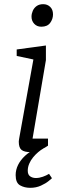

<svg xmlns="http://www.w3.org/2000/svg" viewBox="-20 -725 306 920"><path d="M127 4Q97 4 83.5 -6.5Q70 -17 70 -46Q70 -47 70.5 -52Q71 -57 72 -62L140 -440L60 -457V-488L200 -507V-437L136 -61H210V-27Q208 -25 195 -17.5Q182 -10 164 -3Q146 4 127 4ZM178 -597Q157 -597 144 -611Q131 -625 131 -645Q131 -659 137 -673Q143 -687 155.5 -696Q168 -705 187 -705Q207 -705 220.5 -692Q234 -679 234 -656Q234 -634 220.5 -615.5Q207 -597 178 -597ZM125 175Q97 175 76 163Q55 151 55 114Q55 89 66.5 65.5Q78 42 100 21.5Q122 1 153 -13H187Q176 -7 163 4Q150 15 138.5 29Q127 43 120 59.5Q113 76 113 93Q113 112 124.5 120Q136 128 152 128Q168 128 185 122Q202 116 215 108L229 129Q227 131 213 142.5Q199 154 176 164.5Q153 175 125 175Z"/></svg>

Font: Faustina Light Light
Style: Italic
Weight: 300
Italic angle: -8°
Version: Version 1.200